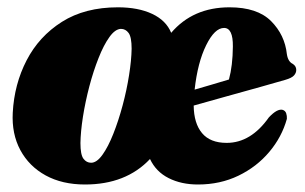

<svg xmlns="http://www.w3.org/2000/svg" viewBox="-20 -482 814 512"><path d="M294.5 -462.5Q348.5 -462.5 385.8 -445Q423 -427.5 436.5 -394.5Q494.5 -462.5 592 -462.5Q666 -462.5 702.8 -425.8Q739.5 -389 745 -337.5Q748 -317.5 761 -311.5Q770 -305.5 770 -295.5Q770 -287.5 764 -280.8Q758 -274 740.5 -269Q716.5 -262 673.8 -250Q631 -238 583.2 -224.8Q535.5 -211.5 496.5 -200.5Q497 -153 518.8 -127Q540.5 -101 584.5 -101Q649 -101 697 -169Q719.5 -193 734 -189Q741 -186.5 743.2 -179.8Q745.5 -173 745 -165Q731.5 -116.5 698 -76.8Q664.5 -37 615.8 -13.5Q567 10 508 10Q463.5 10 429.8 -7Q396 -24 380 -58Q316 10 206.5 10Q146 10 101.8 -14.2Q57.5 -38.5 34.2 -81.8Q11 -125 14 -181.5Q18 -257.5 51 -321.2Q84 -385 145.2 -423.8Q206.5 -462.5 294.5 -462.5ZM577.5 -407.5Q552.5 -407.5 529.8 -361.5Q507 -315.5 499 -243Q520.5 -249.5 544.2 -256.2Q568 -263 590.5 -270Q600.5 -306.5 601 -358Q601.5 -407.5 577.5 -407.5ZM223 -48Q238 -48 253.2 -69.2Q268.5 -90.5 282.2 -125.2Q296 -160 307 -201Q318 -242 324.2 -281.8Q330.5 -321.5 331 -352Q331 -383 323 -394Q315 -405 302.5 -405Q287 -404.5 271.8 -383.2Q256.5 -362 242.8 -327.2Q229 -292.5 218.2 -251.5Q207.5 -210.5 201.2 -170.8Q195 -131 194.5 -100.5Q194.5 -69.5 202.5 -58.8Q210.5 -48 223 -48Z"/></svg>

Font: Fraunces 144pt S050 Black
Style: Italic
Weight: 900
Italic angle: -16°
Version: Version 1.000; ttfautohint (v1.8.3)